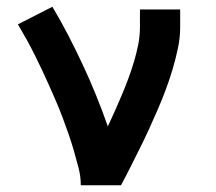

<svg xmlns="http://www.w3.org/2000/svg" viewBox="-20 -548 640 568"><path d="M219 0Q219 -26 212.5 -51Q206 -76 199 -100.5Q192 -125 183.5 -149.5Q175 -174 166 -198Q157 -222 147 -245.5Q137 -269 126.5 -292.5Q116 -316 105 -339.5Q94 -363 82.5 -386Q71 -409 58.5 -431.5Q46 -454 33 -476L135 -528Q160 -486 182.5 -442.5Q205 -399 225.5 -355Q246 -311 264.5 -265.5Q283 -220 299 -174Q310 -197 320.5 -221Q331 -245 341 -268.5Q351 -292 360 -316.5Q369 -341 376.5 -366Q384 -391 389 -416.5Q394 -442 394 -468V-520H513V-468Q513 -437 506.5 -406Q500 -375 491 -344.5Q482 -314 471 -284.5Q460 -255 447.5 -226Q435 -197 422 -168.5Q409 -140 395 -112Q381 -84 367 -56Q353 -28 338 0Z"/></svg>

Font: Iosevka Etoile
Style: Bold
Weight: 700
Designer: Belleve Invis
Foundry: Belleve Invis
Version: Version 28.1.0; ttfautohint (v1.8.4)